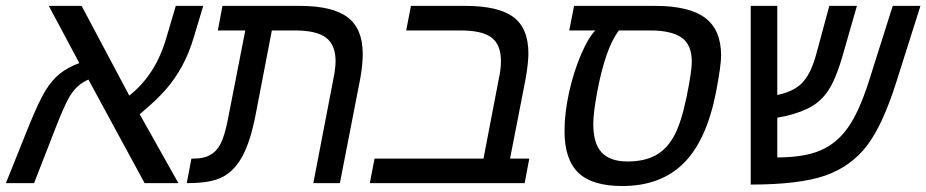

<svg xmlns="http://www.w3.org/2000/svg" viewBox="-62 -619 3131 649"><path d="M103 -599.1H213.9L375 -295.9Q463.9 -365.7 500 -490.2L532.2 -599.1H625L592.8 -492.2Q577.1 -439.5 554 -396.7Q530.8 -354 499.8 -317.9Q468.8 -281.7 410.2 -232.9L541 0H426.8L236.8 -350.1Q213.9 -339.8 198.2 -324.7Q182.6 -309.6 169.2 -285.6Q155.8 -261.7 129.9 -196.8L53.2 0H-42L36.1 -194.8Q69.8 -277.3 91.6 -312.7Q113.3 -348.1 139.9 -369.6Q166.5 -391.1 206.1 -405.8Z M767.1 -516.1H674.3L689.9 -599.1H951.2Q1062 -599.1 1113 -560.5Q1164.1 -522 1164.1 -437Q1164.1 -398.4 1155.3 -351.1L1086.9 0H997.1L1064.9 -352.1Q1072.3 -388.7 1072.3 -412.1Q1072.3 -466.8 1040.3 -491.5Q1008.3 -516.1 934.1 -516.1H856.9L802.2 -231.9Q785.2 -143.6 758.8 -93.5Q732.4 -43.5 692.1 -21.7Q651.9 0 574.2 0H569.3L585 -83H593.3Q627 -83 648.4 -95Q669.9 -106.9 683.3 -132.3Q696.8 -157.7 708 -213.9Z M1311 -516.1 1327.1 -599.1H1511.2Q1622.1 -599.1 1673.1 -561.5Q1724.1 -523.9 1724.1 -438Q1724.1 -406.2 1714.4 -351.1L1662.1 -83H1727.1L1711.4 0H1188L1204.1 -83H1572.3L1624 -352.1Q1631.3 -384.3 1631.3 -413.1Q1631.3 -467.3 1599.9 -491.7Q1568.4 -516.1 1494.1 -516.1Z M1862.3 -516.1 1878.4 -599.1H2152.3Q2267.6 -599.1 2321.5 -558.6Q2375.5 -518.1 2375.5 -431.2Q2375.5 -397.9 2358.4 -308.1Q2326.2 -143.6 2248.5 -66.9Q2170.9 9.8 2041.5 9.8Q1939 9.8 1892.6 -35.4Q1846.2 -80.6 1846.2 -175.8Q1846.2 -236.3 1861.3 -305.4Q1876.5 -374.5 1901.1 -432.6Q1925.8 -490.7 1950.2 -516.1ZM2030.3 -516.1Q2006.3 -485.4 1988 -431.9Q1969.7 -378.4 1956.5 -307.4Q1943.4 -236.3 1943.4 -200.2Q1943.4 -134.3 1971.7 -103.8Q2000 -73.2 2059.1 -73.2Q2116.2 -73.2 2154.1 -94Q2191.9 -114.7 2216.3 -159.2Q2240.7 -203.6 2258.5 -290.3Q2276.4 -377 2276.4 -410.2Q2276.4 -468.3 2241.5 -492.2Q2206.5 -516.1 2135.3 -516.1Z M2565.4 -297.9Q2624 -310.1 2652.3 -341.8Q2680.7 -373.5 2698.2 -439.9L2741.2 -599.1H2834.5L2788.6 -439Q2764.2 -352.5 2737.1 -312Q2710 -271.5 2666 -251Q2622.1 -230.5 2565.4 -221.2V-86.9Q2655.8 -86.9 2710.9 -110.4Q2766.1 -133.8 2804 -187.3Q2841.8 -240.7 2874.5 -342.8L2955.6 -599.1H3049.3L2969.2 -346.2Q2922.9 -198.2 2868.9 -127.2Q2814.9 -56.2 2727.5 -25.6Q2640.1 4.9 2475.6 4.9V-599.1H2565.4Z"/></svg>

Font: Liberation Mono
Style: Italic
Weight: 400
Italic angle: -12°
Monospace: yes
Designer: Steve Matteson
Foundry: Ascender Corporation
Version: Version 2.1.5